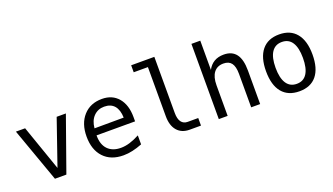

<svg xmlns="http://www.w3.org/2000/svg" viewBox="-61 -1069 2621 1513"><g transform="rotate(-20 1250.0 -312.0)"><path d="M40 -454.1H117.2L250 -73.2L381.8 -454.1H459L297.9 0H202.1Z M950.2 -245.1V-209H627V-207Q627 -131.8 666 -91.3Q705.1 -50.8 775.4 -50.8Q811.5 -50.8 850.1 -62.5Q888.7 -74.2 932.6 -97.7V-22.5Q890.6 -5.9 851.1 2.9Q811.5 11.7 774.4 11.7Q668.9 11.7 609.4 -51.8Q549.8 -115.2 549.8 -226.6Q549.8 -335 607.9 -399.9Q666 -464.8 763.7 -464.8Q850.6 -464.8 900.4 -405.8Q950.2 -346.7 950.2 -245.1ZM876 -267.6Q874 -333 844.7 -367.2Q815.4 -401.4 759.8 -401.4Q707 -401.4 671.9 -365.7Q636.7 -330.1 630.9 -266.6Z M1266.6 -164.1Q1266.6 -114.3 1285.2 -88.9Q1303.7 -63.5 1338.9 -63.5H1426.8V0H1332Q1265.6 0 1228.5 -43Q1191.4 -85.9 1191.4 -164.1V-576.2H1072.3V-634.8H1266.6Z M1922.9 -281.2V0H1847.7V-281.2Q1847.7 -341.8 1826.2 -370.6Q1804.7 -399.4 1758.8 -399.4Q1707 -399.4 1678.7 -362.8Q1650.4 -326.2 1650.4 -255.9V0H1576.2V-630.9H1650.4V-385.7Q1670.9 -424.8 1704.6 -444.8Q1738.3 -464.8 1785.2 -464.8Q1854.5 -464.8 1888.7 -419.4Q1922.9 -374 1922.9 -281.2Z M2250 -401.4Q2193.4 -401.4 2164.1 -356.9Q2134.8 -312.5 2134.8 -226.6Q2134.8 -140.6 2164.1 -95.7Q2193.4 -50.8 2250 -50.8Q2306.6 -50.8 2335.4 -95.7Q2364.3 -140.6 2364.3 -226.6Q2364.3 -312.5 2335.4 -356.9Q2306.6 -401.4 2250 -401.4ZM2250 -464.8Q2343.8 -464.8 2394 -403.3Q2444.3 -341.8 2444.3 -226.6Q2444.3 -110.4 2394.5 -49.3Q2344.7 11.7 2250 11.7Q2155.3 11.7 2105 -49.3Q2054.7 -110.4 2054.7 -226.6Q2054.7 -341.8 2105 -403.3Q2155.3 -464.8 2250 -464.8Z"/></g></svg>

Font: BabelStone Shapes
Style: Regular
Weight: 400
Designer: Andrew West
Foundry: BabelStone
Version: Version 15.0.0 September 13, 2022